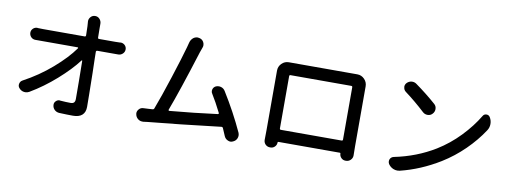

<svg xmlns="http://www.w3.org/2000/svg" viewBox="-65 -1155 4129 1554"><g transform="rotate(10 2000.0 -378.0)"><path d="M666 -623Q666 -613.3 675.8 -613.3H808.6Q826.2 -613.3 849.6 -614.3Q851.6 -615.2 853.5 -615.2Q872.1 -615.2 886.7 -602.5Q902.3 -587.9 902.3 -567.4Q902.3 -545.9 886.7 -531.2Q871.1 -516.6 850.6 -516.6Q850.6 -516.6 849.6 -516.6Q829.1 -516.6 814.5 -516.6H677.7Q673.8 -516.6 670.9 -513.7Q668 -510.7 668 -506.8Q668 -497.1 668.9 -452.1Q669.9 -407.2 670.4 -391.6Q670.9 -376 671.9 -334.5Q672.9 -293 672.9 -272.5Q672.9 -252 673.8 -216.3Q674.8 -180.7 674.8 -157.2Q674.8 -133.8 675.3 -106Q675.8 -78.1 675.8 -54.7Q675.8 -10.7 650.4 12.2Q625 35.2 575.2 35.2Q527.3 35.2 460.9 32.2Q438.5 30.3 422.9 15.6Q405.3 -2 405.3 -26.4Q405.3 -43.9 418 -55.7Q430.7 -68.4 447.3 -68.4Q450.2 -68.4 452.1 -67.4Q501 -63.5 538.1 -63.5Q557.6 -63.5 566.4 -72.8Q575.2 -82 575.2 -102.5Q575.2 -237.3 572.3 -415Q572.3 -418 569.8 -418.5Q567.4 -418.9 566.4 -417Q504.9 -335.9 404.3 -247.1Q303.7 -158.2 194.3 -93.8Q178.7 -85 162.1 -85Q156.2 -85 150.4 -85.9Q127 -89.8 111.3 -108.4Q100.6 -120.1 100.6 -134.8Q100.6 -139.6 101.6 -143.6Q105.5 -164.1 123 -173.8Q249 -241.2 355 -333Q460.9 -424.8 520.5 -508.8Q522.5 -511.7 521 -514.2Q519.5 -516.6 516.6 -516.6H220.7Q196.3 -516.6 171.9 -516.6Q170.9 -516.6 169.9 -516.6Q149.4 -516.6 134.8 -530.3Q119.1 -545.9 119.1 -567.4Q119.1 -587.9 134.8 -602.5Q149.4 -615.2 168 -615.2Q169.9 -615.2 171.9 -614.3Q197.3 -613.3 218.8 -613.3H558.6Q562.5 -613.3 564.9 -616.2Q567.4 -619.1 567.4 -623Q566.4 -670.9 565.4 -700.2L562.5 -739.3Q562.5 -758.8 576.2 -774.4Q590.8 -791 613.3 -791Q635.7 -791 650.4 -774.4Q665 -757.8 665 -736.3V-714.8Q665 -707 665 -700.2Z M1918.9 -62.5Q1923.8 -50.8 1923.8 -39.1Q1923.8 -28.3 1919.9 -17.6Q1911.1 4.9 1888.7 14.6Q1877.9 20.5 1866.2 20.5Q1856.4 20.5 1845.7 15.6Q1824.2 6.8 1814.5 -15.6Q1801.8 -45.9 1788.1 -77.1Q1784.2 -85.9 1774.4 -85Q1414.1 -42 1174.8 -19.5Q1163.1 -18.6 1145.5 -15.6Q1140.6 -15.6 1136.7 -15.6Q1117.2 -15.6 1101.6 -27.3Q1082 -42 1078.1 -66.4Q1077.1 -70.3 1077.1 -74.2Q1077.1 -91.8 1089.8 -106.4Q1104.5 -124 1127.9 -124Q1152.3 -125 1168.9 -126Q1169.9 -126 1200.2 -127.9Q1210 -127.9 1213.9 -136.7Q1252.9 -238.3 1309.1 -412.1Q1365.2 -585.9 1388.7 -670.9Q1395.5 -693.4 1399.4 -711.9Q1406.2 -737.3 1426.8 -752.9Q1442.4 -763.7 1460.9 -763.7Q1466.8 -763.7 1473.6 -761.7Q1498 -756.8 1509.8 -735.4Q1516.6 -722.7 1516.6 -709Q1516.6 -699.2 1512.7 -689.5Q1504.9 -669.9 1498 -648.4Q1391.6 -309.6 1330.1 -147.5Q1329.1 -143.6 1331.1 -141.1Q1333 -138.7 1336.9 -138.7Q1535.2 -156.2 1729.5 -181.6Q1732.4 -182.6 1734.4 -185.5Q1736.3 -188.5 1734.4 -191.4Q1691.4 -277.3 1655.3 -335Q1647.5 -345.7 1647.5 -358.4Q1647.5 -365.2 1649.4 -371.1Q1655.3 -390.6 1673.8 -399.4Q1685.5 -404.3 1698.2 -404.3Q1707 -404.3 1716.8 -401.4Q1738.3 -394.5 1750 -375Q1846.7 -219.7 1918.9 -62.5Z M2761.7 -584Q2761.7 -593.8 2752 -593.8H2252.9Q2243.2 -593.8 2243.2 -584V-154.3Q2243.2 -144.5 2252.9 -144.5H2752Q2761.7 -144.5 2761.7 -154.3ZM2867.2 -609.4V-118.2L2868.2 -42Q2868.2 -20.5 2852.5 -4.9Q2836.9 10.7 2814.5 10.7H2810.5Q2790 10.7 2775.4 -3.9Q2760.7 -18.6 2760.7 -39.1Q2760.7 -44.9 2754.9 -44.9H2250Q2244.1 -44.9 2244.1 -39.1Q2244.1 -18.6 2229.5 -3.9Q2214.8 10.7 2194.3 10.7H2190.4Q2168 10.7 2152.3 -4.9Q2137.7 -20.5 2137.7 -42L2138.7 -118.2V-609.4V-611.3Q2138.7 -645.5 2163.1 -669.9Q2187.5 -694.3 2221.7 -694.3Q2227.5 -694.3 2234.4 -694.3H2777.3H2784.2Q2818.4 -694.3 2842.8 -669.4Q2867.2 -644.5 2867.2 -610.4Q2867.2 -609.4 2867.2 -609.4Z M3195.3 -623Q3178.7 -635.7 3176.8 -656.2Q3175.8 -659.2 3175.8 -662.1Q3175.8 -679.7 3188.5 -693.4Q3204.1 -710 3227.5 -712.9Q3230.5 -712.9 3234.4 -712.9Q3252.9 -712.9 3268.6 -701.2Q3361.3 -634.8 3438.5 -566.4Q3456.1 -550.8 3456.1 -526.4Q3456.1 -503.9 3440.4 -487.3Q3424.8 -469.7 3400.4 -469.7Q3400.4 -469.7 3400.4 -469.7Q3377 -469.7 3360.4 -485.4Q3279.3 -560.5 3195.3 -623ZM3256.8 14.6Q3247.1 16.6 3237.3 16.6Q3220.7 16.6 3204.1 9.8Q3178.7 -1 3163.1 -24.4Q3157.2 -35.2 3157.2 -45.9Q3157.2 -53.7 3160.2 -62.5Q3168.9 -82 3190.4 -86.9Q3373 -124 3523.4 -215.8Q3623 -277.3 3705.1 -362.8Q3787.1 -448.2 3840.8 -538.1Q3850.6 -555.7 3871.1 -555.7Q3871.1 -555.7 3871.1 -555.7Q3890.6 -555.7 3900.4 -538.1Q3915 -513.7 3915 -485.4Q3915 -455.1 3898.4 -430.7Q3840.8 -342.8 3759.3 -262.7Q3677.7 -182.6 3580.1 -122.1Q3423.8 -26.4 3256.8 14.6Z"/></g></svg>

Font: Gen Jyuu GothicX Medium
Style: Regular
Weight: 500
Designer: Ryoko NISHIZUKA (kana &amp; ideographs); Paul D. Hunt (Latin, Greek &amp; Cyrillic); Wenlong ZHANG (bopomofo); Sandoll C
Version: Version 1.058.20140828